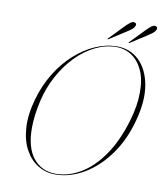

<svg xmlns="http://www.w3.org/2000/svg" viewBox="-93 -925 852 1010"><g transform="rotate(10 333.0 -420.5)"><path d="M475.5 -710Q545.5 -710 593.2 -664.2Q641 -618.5 656 -536.5Q671 -454.5 641.5 -345Q612.5 -236 554.5 -156.2Q496.5 -76.5 422.2 -33.2Q348 10 270 10Q220 10 178.2 -15.5Q136.5 -41 110 -89Q83.5 -137 78.8 -205.5Q74 -274 98 -359.5Q120 -437.5 159.5 -502Q199 -566.5 250.8 -613Q302.5 -659.5 360.2 -684.8Q418 -710 475.5 -710ZM272.5 6Q340.5 6 405.2 -32.5Q470 -71 523.2 -147.5Q576.5 -224 610.5 -338.5Q635 -421.5 635 -489Q636 -559.5 614.2 -607.8Q592.5 -656 555.5 -681Q518.5 -706 473 -706Q416 -706 361.5 -679.5Q307 -653 260.5 -605.8Q214 -558.5 179.2 -495.2Q144.5 -432 127 -359Q117.5 -318 112.8 -281Q108 -244 108 -211.5Q107.5 -106 152.2 -50Q197 6 272.5 6ZM493 -818Q508.5 -834 520.5 -843.2Q532.5 -852.5 542.5 -850.5Q557.5 -847.5 551.5 -832Q547 -822 538 -814.5Q529 -807 515.5 -798.5L424 -739.5Q420 -737 418.5 -739Q418.5 -741.5 421.5 -744ZM605.5 -818Q621 -834 633 -843.2Q645 -852.5 654.5 -850.5Q670 -847.5 664 -832Q659.5 -822 650.2 -814.5Q641 -807 628 -798.5L536.5 -739.5Q532.5 -737 531 -739Q531 -741.5 534 -744Z"/></g></svg>

Font: Fraunces 144pt S000 Thin
Style: Italic
Weight: 100
Italic angle: -16°
Version: Version 1.000; ttfautohint (v1.8.3)